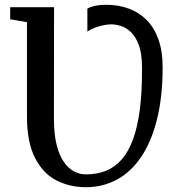

<svg xmlns="http://www.w3.org/2000/svg" viewBox="-20 -773 731 801"><path d="M338.5 8Q270.5 8 214.8 -20.8Q159 -49.5 125.8 -114.8Q92.5 -180 92.5 -287.5V-680.5L22.5 -692.5V-743H205.5L205 -278Q205 -214 216 -169.8Q227 -125.5 246 -98Q265 -70.5 288.8 -58Q312.5 -45.5 338.5 -45.5Q384.5 -45.5 422 -60.5Q459.5 -75.5 487.8 -107.8Q516 -140 535 -191.8Q554 -243.5 563.5 -317.2Q573 -391 572.5 -489Q572.5 -549 559 -585.2Q545.5 -621.5 525 -640.2Q504.5 -659 482.8 -665.2Q461 -671.5 444 -671.5Q428.5 -671.5 410.2 -667.5Q392 -663.5 374.8 -657Q357.5 -650.5 344.5 -641.5V-736.5Q354 -743.5 374.8 -748.2Q395.5 -753 424 -753Q474 -753 517 -737.2Q560 -721.5 591.8 -689.5Q623.5 -657.5 641 -608.5Q658.5 -559.5 658.5 -492.5Q658.5 -369.5 635.2 -276Q612 -182.5 569.5 -119.2Q527 -56 468.2 -24Q409.5 8 338.5 8Z"/></svg>

Font: Merriweather 24pt Medium
Style: Regular
Weight: 500
Designer: Eben Sorkin
Foundry: Eben Sorkin
Version: Version 2.100